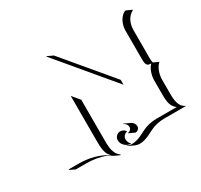

<svg xmlns="http://www.w3.org/2000/svg" viewBox="-120 -642 895 855"><g transform="rotate(-30 327.0 -214.5)"><path d="M39.1 0 46.9 -2H91.3Q177 -2 237.8 38.8Q229.5 31.2 224.2 22.2Q219 13.2 216.7 1.3Q214.4 -10.5 213.6 -21.2Q212.9 -32 212.9 -48.8V-280.8L245.8 -241.5L244.9 -239.5V-34.9Q244.9 -23.4 245.1 -16Q245.4 -8.5 246.3 1.1Q247.3 10.7 249.3 17.6Q251.2 24.4 254.4 31.7Q257.6 39.1 262.7 45Q267.8 51 274.7 56.2L272.7 58.8L243.2 44.9Q232.9 37.4 221.4 31.2Q176.3 13.9 121.3 13.9H69.1ZM207 -486.3 208 -488.3 238 -474.1 439.5 -233.9 441.4 -231.4V-206.5ZM295.4 -5.1Q295.4 -17.1 304 -25.6Q312.5 -34.2 324.2 -34.2Q332.3 -34.2 340.2 -29.8Q348.1 -25.4 351.3 -17.6H349.1Q339.6 -15.6 333.5 -8.2Q327.4 -0.7 327.4 8.8Q327.4 24.2 338.6 35.9L339.8 38.1Q321.3 37.1 308.3 24.5Q295.4 12 295.4 -5.1ZM317.4 37.4 318.4 35.6Q329.8 41 342.8 41Q357.2 41 371.1 36.6Q385 32.2 397.2 25.9Q409.4 19.5 422.6 13.2Q435.8 6.8 454.1 2.4Q472.4 -2 493.2 -2Q587.2 -2 597.4 -2Q590.1 -6.6 584.7 -13.5Q579.3 -20.5 576.4 -27.6Q573.5 -34.7 571.9 -44.1Q570.3 -53.5 569.8 -60.9Q569.3 -68.4 569.3 -78.1V-152.3Q569.3 -174.8 576.5 -194.9Q583.7 -215.1 595.7 -226.6Q588.4 -226.8 584.1 -227.9Q579.8 -229 576.2 -232.7Q572.5 -236.3 570.9 -243.9Q569.3 -251.5 569.3 -263.7V-410.2Q569.3 -433.6 579.3 -454.3Q589.4 -475.1 607.4 -486.3L615.2 -488.3L645.3 -474.4Q633.8 -469 625 -459.8Q616.2 -450.7 611.2 -439.9Q606.2 -429.2 603.8 -418.1Q601.3 -407 601.3 -396V-249.8Q601.3 -234.6 603.8 -227.1L630.9 -214.6Q617.9 -204.3 609.6 -183.2Q601.3 -162.1 601.3 -138.2V-64Q601.3 -29.5 609.5 -11.6Q617.7 6.3 635.7 14.6H523.4Q502.9 14.6 484.7 19Q466.6 23.4 453.2 29.8Q439.9 36.1 427.7 42.5Q415.5 48.8 401.5 53.2Q387.5 57.6 373 57.6Q360.6 57.6 347.4 51.5ZM351.1 -9 353 -11.2Q361.1 -12.2 365.8 -17.9Q370.6 -23.7 370.6 -30Q370.6 -38.3 365.6 -45.2Q360.6 -52 352.3 -55.7L354 -56.9L384.3 -43Q392.6 -39.1 397.6 -31.9Q402.6 -24.7 402.6 -16.1Q402.6 -7.6 396.4 -1.3Q390.1 4.9 381.1 4.9Z"/></g></svg>

Font: AgreloyOut1
Style: Medium
Weight: 400
Designer: gluk
Foundry: gluk
Version: Version 0.27